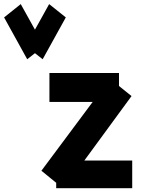

<svg xmlns="http://www.w3.org/2000/svg" viewBox="-181 -934 721 957"><path d="M474.6 -455.1 239.3 -133.8H478V3.9H99.1V-22.9L25.4 -83L280.8 -425.8H65.4V-570.3H412.1V-505.4ZM147 -847.2 31.7 -638.7 -6.8 -668.9 -45.4 -638.7 -160.6 -847.2 -77.6 -913.6 -6.8 -786.1 64 -913.6Z"/></svg>

Font: Gap Sans
Style: Black
Weight: 400
Designer: Alexandre Liziard and Etienne Ozeray
Foundry: Interstices.io
Version: Version 1.6.1 - December 3. 2014